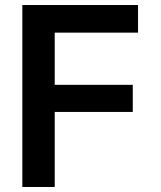

<svg xmlns="http://www.w3.org/2000/svg" viewBox="-20 -745 640 765"><path d="M198 0H69V-725H530V-615H198V-407H509V-299H198Z"/></svg>

Font: JuliaMono Latin
Style: Bold
Weight: 700
Monospace: yes
Designer: cormullion
Foundry: corm
Version: Version 0.038; ttfautohint (v1.8)